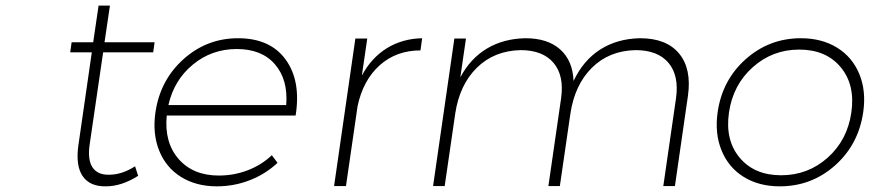

<svg xmlns="http://www.w3.org/2000/svg" viewBox="-20 -657 3072 678"><path d="M228 -472.2 232.9 -507.8H309.1L328.1 -637.2H368.2L349.1 -507.8H525.9L521 -472.2H344.2L296.9 -148.9Q288.6 -93.8 306.4 -66.4Q324.2 -39.1 365.2 -40Q410.6 -40 457 -69.8L467.8 -36.1Q409.2 1 354 1Q297.4 2 272 -34.9Q246.6 -71.8 256.8 -144L304.2 -472.2Z M528.8 -259.8Q545.4 -374 627.9 -448Q710.4 -522 820.8 -522Q934.1 -522 988.8 -446.5Q1043.5 -371.1 1023.9 -249H568.8Q559.6 -154.3 610.6 -95.7Q661.6 -37.1 752.9 -37.1Q806.2 -37.1 854.7 -55.7Q903.3 -74.2 939.9 -108.9L960 -82Q918 -42.5 862.5 -20.8Q807.1 1 745.6 1Q672.9 1 619.6 -32Q566.4 -64.9 542.2 -124.8Q518.1 -184.6 528.8 -259.8ZM574.7 -286.1H990.7Q997.6 -376 950.9 -429.9Q904.3 -483.9 815.9 -483.9Q728 -483.9 661.4 -429.2Q594.7 -374.5 574.7 -286.1Z M1159.7 0 1234.9 -521H1276.9L1257.8 -390.1Q1291.5 -453.1 1346.2 -486.8Q1400.9 -520.5 1470.7 -522L1464.8 -479Q1379.4 -479 1320.8 -426.5Q1262.2 -374 1242.7 -282.2L1201.7 0Z M1509.3 0 1584.5 -521H1625.5L1605.5 -383.8Q1640.6 -450.2 1699.2 -485.4Q1757.8 -520.5 1835.4 -522Q1914.1 -522 1958.3 -482.4Q2002.4 -442.9 2005.4 -371.1Q2039.6 -443.8 2099.6 -482.2Q2159.7 -520.5 2240.2 -522Q2333.5 -522 2378.2 -467.8Q2422.9 -413.6 2409.2 -317.9L2363.3 0H2322.3L2367.2 -310.1Q2378.4 -390.1 2340.6 -435.1Q2302.7 -480 2224.1 -480Q2130.9 -478 2070.1 -417.7Q2009.3 -357.4 1994.1 -254.9L1957 0H1916.5L1961.4 -310.1Q1972.7 -390.1 1934.6 -435.1Q1896.5 -480 1818.4 -480Q1725.1 -478 1663.8 -417.7Q1602.5 -357.4 1587.4 -254.9L1550.3 0Z M2514.2 -261.2Q2530.8 -375 2613.8 -448.5Q2696.8 -522 2808.1 -522Q2881.8 -522 2935.8 -488.8Q2989.7 -455.6 3014.4 -395.8Q3039.1 -335.9 3028.3 -261.2Q3011.7 -146.5 2928.7 -72.8Q2845.7 1 2733.4 1Q2660.2 1 2606.4 -32.2Q2552.7 -65.4 2528.1 -125.5Q2503.4 -185.5 2514.2 -261.2ZM2738.3 -38.1Q2833 -38.1 2902.6 -100.1Q2972.2 -162.1 2986.3 -259.8Q3000.5 -357.4 2948.7 -419.7Q2897 -481.9 2802.2 -481.9Q2708 -481.9 2638.2 -419.7Q2568.4 -357.4 2554.2 -259.8Q2540 -162.1 2592 -100.1Q2644 -38.1 2738.3 -38.1Z"/></svg>

Font: Trueno UltraLight
Style: Italic
Weight: 250
Designer: Julieta Ulanovsky
Foundry: Julieta Ulanovsky
Version: Version 3.001b | FøM Fix